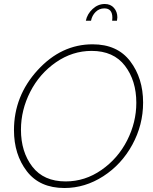

<svg xmlns="http://www.w3.org/2000/svg" viewBox="-20 -937 765 962"><path d="M505 -917Q534 -917 551 -897.5Q568 -878 568 -850Q568 -845 566 -833H542Q542 -836 542.5 -841Q543 -846 543 -848Q543 -895 503 -895Q477 -895 459 -877Q441 -859 436 -833H410Q417 -867 444 -892Q471 -917 505 -917ZM50 -285Q50 -456 168.5 -585.5Q287 -715 444 -715Q568 -715 632.5 -630Q697 -545 697 -423Q697 -311 643 -212Q589 -113 497.5 -54Q406 5 303 5Q179 5 114.5 -79Q50 -163 50 -285ZM663 -422Q663 -533 606 -607.5Q549 -682 439 -682Q343 -682 260.5 -625Q178 -568 131.5 -477Q85 -386 85 -287Q85 -176 142 -102Q199 -28 309 -28Q406 -28 488.5 -85.5Q571 -143 617 -233.5Q663 -324 663 -422Z"/></svg>

Font: Raleway-v4020 ExtraLight
Style: Italic
Weight: 275
Italic angle: -12°
Designer: Matt McInerney, Pablo Impallari, Rodrigo Fuenzalida
Foundry: Matt McInerney, Pablo Impallari, Rodrigo Fuenzalida
Version: Version 4.020;PS 004.020;hotconv 1.0.88;makeotf.lib2.5.64775